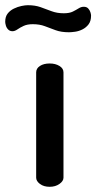

<svg xmlns="http://www.w3.org/2000/svg" viewBox="-84 -718 370 738"><path d="M107 0Q84 0 69.5 -11Q55 -22 55 -35V-440Q55 -455 69.5 -464.5Q84 -474 107 -474Q129 -474 144.5 -464.5Q160 -455 160 -440V-35Q160 -22 144.5 -11Q129 0 107 0ZM181 -594Q151 -594 129.5 -602Q108 -610 88 -617.5Q68 -625 42 -625Q21 -625 7 -618.5Q-7 -612 -17 -605Q-27 -598 -36 -598Q-46 -598 -52.5 -604.5Q-59 -611 -61.5 -620Q-64 -629 -64 -634Q-64 -654 -54.5 -666Q-45 -678 -30.5 -685Q-16 -692 -1.5 -695Q13 -698 23 -698Q51 -698 72 -690.5Q93 -683 114 -675Q135 -667 161 -667Q183 -667 196 -673.5Q209 -680 218.5 -686Q228 -692 238 -692Q249 -692 255 -685.5Q261 -679 263.5 -671Q266 -663 266 -658Q266 -637 256.5 -624.5Q247 -612 233 -605Q219 -598 204.5 -596Q190 -594 181 -594Z"/></svg>

Font: Dosis SemiBold
Style: Regular
Weight: 600
Designer: EdgarTolentino, PabloImpallari, IginoMarini
Foundry: EdgarTolentino, PabloImpallari, IginoMarini
Version: Version 3.001; ttfautohint (v1.8.2)